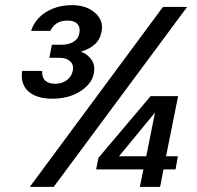

<svg xmlns="http://www.w3.org/2000/svg" viewBox="-20 -727 765 747"><path d="M614 -700H708L189 0H96ZM672 -119 663 -68H616L603 0H524L538 -68H354L363 -113L566 -353H673L626 -119ZM549 -119 583 -289 443 -119ZM101 -607Q110 -636 132 -658.5Q154 -681 187 -694Q220 -707 260 -707Q316 -707 350 -677Q384 -647 375 -603Q369 -572 347.5 -553.5Q326 -535 297 -527V-525Q321 -516 336 -494.5Q351 -473 345 -441Q337 -400 292 -371.5Q247 -343 184 -343Q123 -343 91 -371Q59 -399 66 -451H144Q143 -425 156.5 -413Q170 -401 195 -401Q220 -401 239 -414.5Q258 -428 263 -451Q268 -474 253.5 -488Q239 -502 213 -502H172L182 -553H221Q247 -553 266 -564.5Q285 -576 289 -599Q293 -621 281 -634Q269 -647 243 -647Q217 -647 200.5 -636Q184 -625 176 -607Z"/></svg>

Font: Albert Sans Medium
Style: Italic
Weight: 500
Italic angle: -11.25°
Designer: Andreas Rasmussen
Foundry: a.Foundry
Version: Version 1.025